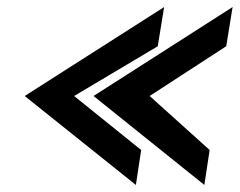

<svg xmlns="http://www.w3.org/2000/svg" viewBox="-20 -554 679 544"><path d="M50 -282 365 -30 380 -129 190 -282 427 -423 445 -534ZM245 -282 559 -30 574 -129 404 -282 621 -423 639 -534Z"/></svg>

Font: Charger Sport
Style: BlkExtObl
Weight: 900
Designer: Jasper
Foundry: Cannot Into Space Fonts
Version: Version 1.1